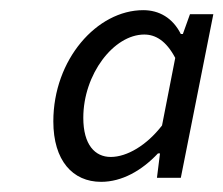

<svg xmlns="http://www.w3.org/2000/svg" viewBox="-20 -744 440 378"><path d="M262 -724C171 -724 85 -627 85 -505C85 -428 123 -386 179 -386C220 -386 259 -408 291 -442H295L289 -394H336L400 -716H354L340 -677H336C320 -709 293 -724 262 -724ZM299 -497C269 -458 230 -435 198 -435C167 -435 144 -459 144 -512C144 -598 204 -676 264 -676C286 -676 307 -664 325 -630Z"/></svg>

Font: Cambridge Sans Italic
Style: Regular
Weight: 400
Italic angle: -11°
Version: Version 2.000;PS 002.000;hotconv 1.0.88;makeotf.lib2.5.64775